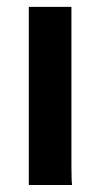

<svg xmlns="http://www.w3.org/2000/svg" viewBox="-20 -530 290 550"><path d="M184.6 -54.7Q184.6 -12.7 186.5 0H62.5V-510.3H184.6Z"/></svg>

Font: Hammersmith One
Style: Regular
Weight: 400
Designer: Nicole Fally
Foundry: Nicole Fally
Version: Version 1.003